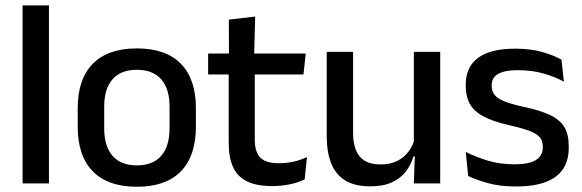

<svg xmlns="http://www.w3.org/2000/svg" viewBox="-20 -682 2165 714"><path d="M64 0V-662H162V0Z M489 12.5Q381 12.5 325 -45Q269 -102.5 269 -210.5V-280Q269 -387.5 325 -444.8Q381 -502 489 -502Q597 -502 652.8 -444.8Q708.5 -387.5 708.5 -280V-210.5Q708.5 -102.5 652.8 -45Q597 12.5 489 12.5ZM489 -67Q548.5 -67 579.5 -102.5Q610.5 -138 610.5 -204.5V-286Q610.5 -352 579.5 -387.2Q548.5 -422.5 489 -422.5Q429.5 -422.5 398.5 -387.2Q367.5 -352 367.5 -286V-204.5Q367.5 -138 398.5 -102.5Q429.5 -67 489 -67Z M992 10Q933.5 10 898 -7.8Q862.5 -25.5 846.5 -61.2Q830.5 -97 830.5 -150.5V-449.5H927.5V-162Q927.5 -117 948 -96Q968.5 -75 1017 -75Q1046 -75 1072.5 -81Q1099 -87 1121.5 -98L1113 -15Q1089 -3 1057.5 3.5Q1026 10 992 10ZM754 -405V-483H1117L1108.5 -405ZM831.5 -474.5 831 -609 929 -620.5 925 -474.5Z M1293 -489V-187Q1293 -152 1302.8 -125.8Q1312.5 -99.5 1335 -85Q1357.5 -70.5 1395.5 -70.5Q1431.5 -70.5 1457.2 -83.5Q1483 -96.5 1499.5 -118.8Q1516 -141 1522.5 -168.5L1538.5 -100.5H1517.5Q1509 -70 1489.5 -44.5Q1470 -19 1437.5 -4Q1405 11 1357 11Q1300 11 1264.2 -10.8Q1228.5 -32.5 1211.8 -74.2Q1195 -116 1195 -176V-489ZM1617 -489V0H1519L1523 -114.5L1519 -120.5V-489Z M1899 11.5Q1840 11.5 1795.5 -0.8Q1751 -13 1721 -27.5L1712 -117Q1749 -98.5 1793.5 -84.8Q1838 -71 1893.5 -71Q1947 -71 1972.8 -86.8Q1998.5 -102.5 1998.5 -133.5V-137.5Q1998.5 -157.5 1988 -170.8Q1977.5 -184 1950.8 -194.5Q1924 -205 1875 -216Q1813.5 -230 1778 -249Q1742.5 -268 1727.2 -295.8Q1712 -323.5 1712 -362.5V-367Q1712 -433 1758 -467Q1804 -501 1896 -501Q1954 -501 1997 -488.5Q2040 -476 2068 -460L2077 -378.5Q2043.5 -396.5 2000.8 -408.8Q1958 -421 1906 -421Q1870.5 -421 1849 -414.2Q1827.5 -407.5 1818 -395.2Q1808.5 -383 1808.5 -366V-362.5Q1808.5 -344 1818.5 -330.2Q1828.5 -316.5 1854.2 -305.8Q1880 -295 1926 -285Q1988 -272 2025 -254.5Q2062 -237 2078.5 -209.8Q2095 -182.5 2095 -139.5V-132Q2095 -60.5 2046 -24.5Q1997 11.5 1899 11.5Z"/></svg>

Font: Anek Tamil Medium
Style: Regular
Weight: 500
Designer: Aadarsh Rajan (Tamil), Yesha Goshar (Latin)
Foundry: Ek Type
Version: Version 1.003